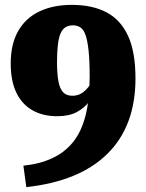

<svg xmlns="http://www.w3.org/2000/svg" viewBox="-20 -675 600 788"><path d="M76 5 88 93Q197 81 280 47Q363 13 420.5 -43.5Q478 -100 507 -177.5Q536 -255 536 -353Q536 -462 505.5 -528Q475 -594 417 -624.5Q359 -655 275 -655Q198 -655 141.5 -628Q85 -601 54.5 -547.5Q24 -494 24 -414Q24 -343 47 -295Q70 -247 113 -222.5Q156 -198 215 -198Q263 -198 295 -215Q327 -232 348 -260.5Q369 -289 382 -323L376 -372Q361 -342 346 -322Q331 -302 314.5 -292Q298 -282 277 -282Q252 -282 238.5 -297Q225 -312 219.5 -343Q214 -374 214 -420Q214 -462 217.5 -491Q221 -520 228.5 -537.5Q236 -555 248.5 -563Q261 -571 279 -571Q297 -571 310 -562.5Q323 -554 331 -531.5Q339 -509 343.5 -467.5Q348 -426 348 -361Q348 -267 331 -200.5Q314 -134 279.5 -91.5Q245 -49 194 -25.5Q143 -2 76 5Z"/></svg>

Font: Roboto Serif ExtraBold
Style: Regular
Weight: 800
Designer: Greg Gazdowicz
Foundry: Commercial Type
Version: Version 1.008